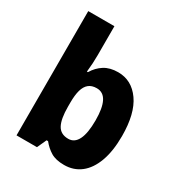

<svg xmlns="http://www.w3.org/2000/svg" viewBox="-180 -883 951 1017"><g transform="rotate(30 295.5 -375.0)"><path d="M224 -583Q224 -558 222.5 -531.5Q221 -505 218 -479H224Q246 -516 280 -537.5Q314 -559 364 -559Q447 -559 498.5 -486Q550 -413 550 -276Q550 -184 526.5 -120Q503 -56 460.5 -23Q418 10 360 10Q309 10 278.5 -8.5Q248 -27 224 -57H215L189 0H64V-760H224ZM308 -429Q278 -429 259.5 -414Q241 -399 232.5 -369Q224 -339 224 -292V-268Q224 -193 243.5 -157Q263 -121 310 -121Q348 -121 367.5 -160.5Q387 -200 387 -278Q387 -353 367.5 -391Q348 -429 308 -429Z"/></g></svg>

Font: Noto Sans Khmer SemiCondensed ExtraBold
Style: Regular
Weight: 800
Width: 4
Designer: Danh Hong and the Monotype Design Team
Foundry: Monotype Imaging Inc.
Version: Version 2.004